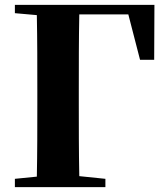

<svg xmlns="http://www.w3.org/2000/svg" viewBox="-20 -767 689 787"><path d="M41 -713 131 -705C133 -602 133 -499 133 -395V-339C133 -245 133 -143 131 -43L41 -34V0H412V-34L305 -45C303 -147 303 -248 303 -340V-395C303 -501 303 -605 305 -708H506L554 -522H612L613 -747H41Z"/></svg>

Font: Source Han Serif KR Heavy
Style: Regular
Weight: 900
Designer: Ryoko NISHIZUKA 西塚涼子 (kana & ideographs); Frank Grießhammer (Latin, Greek & Cyrillic); Wenlong ZHANG 张文龙 (bopomofo); San
Foundry: Adobe
Version: Version 2.001;hotconv 1.1.0;makeotfexe 2.6.0